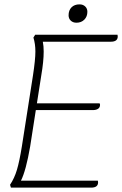

<svg xmlns="http://www.w3.org/2000/svg" viewBox="-20 -859 559 879"><path d="M519 -692Q519 -668 487 -668H176Q180 -649 180 -623Q180 -578 169 -514L149 -386H436Q438 -382 438 -379Q438 -367 429 -361Q420 -355 405 -355H144L118 -188Q99 -78 76 -32H428Q429 -29 429 -24Q429 0 397 0H30L26 -13Q46 -43 57.5 -81.5Q69 -120 80 -188L131 -514Q142 -586 142 -623Q142 -658 133 -687L141 -700H518Q519 -697 519 -692ZM294 -789Q294 -812 307.5 -825.5Q321 -839 344 -839Q360 -839 370 -829.5Q380 -820 380 -805Q380 -783 366 -769Q352 -755 330 -755Q314 -755 304 -764.5Q294 -774 294 -789Z"/></svg>

Font: Thasadith
Style: Italic
Weight: 400
Italic angle: -9°
Designer: Cadson Demak Co.,Ltd.
Foundry: Cadson Demak Co.,Ltd.
Version: Version 1.000; ttfautohint (v1.6)